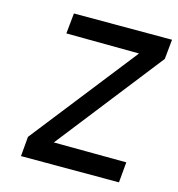

<svg xmlns="http://www.w3.org/2000/svg" viewBox="-98 -724 749 810"><g transform="rotate(15 277.0 -319.5)"><path d="M66 0 73.5 -86 435 -547 117 -549.5 126 -639H554.5L546 -553L185 -91.5L502 -89.5L494 0Z"/></g></svg>

Font: Karla Medium
Style: Italic
Weight: 500
Italic angle: -8°
Designer: Jonathan Pinhorn
Version: Version 2.001